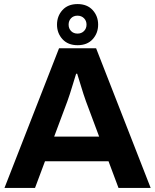

<svg xmlns="http://www.w3.org/2000/svg" viewBox="-20 -923 762 943"><path d="M2 0 270 -686H452L720 0H562L513 -131H201L152 0ZM246 -252H467L402 -426Q397 -439 390 -461Q383 -483 376 -506Q369 -529 364 -545Q359 -561 359 -561H354Q354 -561 349 -545Q344 -529 337 -506Q330 -483 323 -461Q316 -439 311 -426ZM361.2 -701Q314 -701 287 -730.4Q260 -759.9 260 -801.9Q260 -844 286.8 -873.5Q313.5 -903 360.8 -903Q408 -903 435 -873.6Q462 -844.1 462 -802.1Q462 -760 435.2 -730.5Q408.5 -701 361.2 -701ZM361 -758Q380 -758 392.5 -770.5Q405 -783 405 -802Q405 -821 392.5 -833.5Q380 -846 360.5 -846Q341 -846 329 -833.5Q317 -821 317 -802Q317 -783 329.1 -770.5Q341.2 -758 361 -758Z"/></svg>

Font: Archivo VF Beta
Style: Regular
Weight: 400
Designer: Hector Gatti
Foundry: Omnibus-Type
Version: Version 1.002